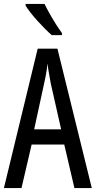

<svg xmlns="http://www.w3.org/2000/svg" viewBox="-20 -963 490 983"><path d="M361 0 309 -223H142L90 0H0L173 -714H274L450 0ZM240 -535Q237 -554 233.5 -571.5Q230 -589 227.5 -606Q225 -623 223 -638Q222 -623 219.5 -606Q217 -589 213.5 -571.5Q210 -554 206 -536L155 -301H293ZM208 -943Q219 -920 234.5 -892.5Q250 -865 266.5 -839Q283 -813 297 -794V-783H245Q230 -796 211 -815Q192 -834 172.5 -855.5Q153 -877 137 -897.5Q121 -918 111 -934V-943Z"/></svg>

Font: Noto Sans Arabic ExtraCondensed
Style: Regular
Weight: 400
Width: 2
Designer: Monotype Design Team, Nadine Chahine, Nizar Qandah and Khaled Hosny
Foundry: Monotype Imaging Inc.
Version: Version 2.012